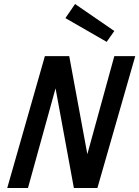

<svg xmlns="http://www.w3.org/2000/svg" viewBox="-20 -934 692 954"><path d="M256 -495 119 0H16L203 -655H324L414 -168L548 -655H652L464 0H347ZM353 -914 548 -780 510 -726 305 -844Z"/></svg>

Font: Intel One Mono Medium
Style: Italic
Weight: 500
Italic angle: -16°
Monospace: yes
Designer: Fred Shallcrass
Foundry: Frere-Jones Type LLC
Version: Version 1.400;hotconv 1.1.0;makeotfexe 2.6.0;FJTRelease1.4